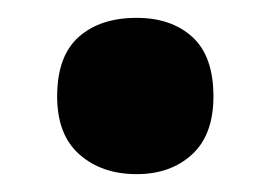

<svg xmlns="http://www.w3.org/2000/svg" viewBox="-20 -460 310 215"><path d="M44 -352Q44 -397 68 -418.5Q92 -440 133 -440Q172 -440 195.5 -418.5Q219 -397 219 -352Q219 -309 195 -287Q171 -265 133 -265Q94 -265 69 -287Q44 -309 44 -352Z"/></svg>

Font: Noto Sans Display Condensed ExtraBold
Style: Regular
Weight: 800
Width: 3
Designer: Monotype Design Team
Foundry: Monotype Imaging Inc.
Version: Version 2.003